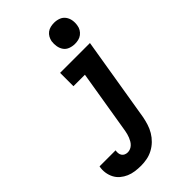

<svg xmlns="http://www.w3.org/2000/svg" viewBox="-368 -848 1160 1160"><g transform="rotate(-45 211.5 -268.5)"><path d="M107 223Q81 223 56 219.5Q31 216 9 206.5Q-13 197 -31.5 181.5Q-50 166 -61 144.5Q-72 123 -75.5 98.5Q-79 74 -74 48H63Q61 59 62 70.5Q63 82 69 91Q75 100 85 104.5Q95 109 107 109Q118 109 129 104.5Q140 100 149 91.5Q158 83 164 72.5Q170 62 174.5 51Q179 40 182 28.5Q185 17 187 6L255 -406H157V-520H412L322 25Q317 50 309 75.5Q301 101 287 124.5Q273 148 253 167.5Q233 187 208.5 200Q184 213 158 218Q132 223 107 223ZM345 -580Q323 -580 303 -587.5Q283 -595 271.5 -611.5Q260 -628 256.5 -649Q253 -670 256 -692Q259 -707 266.5 -720.5Q274 -734 286.5 -743.5Q299 -753 314.5 -756.5Q330 -760 345 -760Q367 -760 386.5 -752.5Q406 -745 418 -728.5Q430 -712 433.5 -691Q437 -670 433 -648Q431 -633 423 -619.5Q415 -606 402.5 -596.5Q390 -587 375 -583.5Q360 -580 345 -580Z"/></g></svg>

Font: Iosevka SS18 Heavy
Style: Italic
Weight: 900
Italic angle: -9°
Monospace: yes
Designer: Belleve Invis
Foundry: Belleve Invis
Version: Version 25.1.1; ttfautohint (v1.8.4)